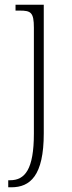

<svg xmlns="http://www.w3.org/2000/svg" viewBox="-20 -556 304 816"><path d="M15 240H28C108 240 166 191 166 11V-536H46V-511H63C111 -511 124 -504 124 -438V12C124 164 86 210 23 210H15Z"/></svg>

Font: Noto Serif Thai SemiCondensed ExtraLight
Style: Regular
Weight: 200
Width: 4
Designer: Monotype Design Team
Foundry: Monotype Imaging Inc.
Version: Version 2.002